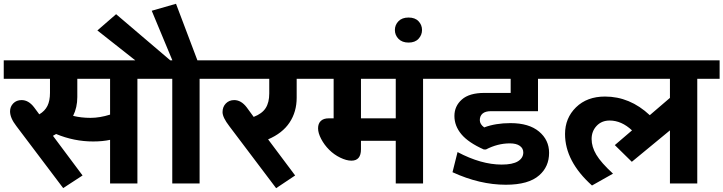

<svg xmlns="http://www.w3.org/2000/svg" viewBox="-35 -971 3828 1016"><path d="M18.2 -381.7Q18.2 -406.5 35.1 -423.9Q52.1 -441.4 79.4 -441.4Q116.3 -441.4 145.6 -402.9L172.9 -366Q202.2 -383.2 215.9 -410.5Q229.5 -437.8 229.5 -479.8V-554.1H-15.2V-651.7H810.9V-554.1H692.1V0H547.5V-231Q508.1 -222.4 458 -222.4Q356.9 -222.4 261.9 -261.9Q256.3 -258.3 245.2 -252.3L401.9 -42.5L299.3 24.3L51.6 -303.8Q18.2 -346.8 18.2 -381.7ZM351.9 -357.9Q394.8 -347.3 443.9 -347.3Q492.9 -347.3 547.5 -364.5V-554.1H374.1V-457.5Q374.1 -402.4 351.9 -357.9Z M876.6 0V-554.1H780.6V-628.9H709.8L480.3 -809.9L579.4 -895.9L866 -651.7H877.1L767.9 -914.1L896.4 -951L1009.6 -651.7H1140V-554.1H1021.2V0Z M1178.5 -303.3Q1142.6 -349.8 1142.6 -377.7Q1142.6 -405.5 1160 -423.4Q1177.5 -441.4 1204.2 -441.4Q1241.2 -441.4 1270.5 -402.9L1307.4 -352.4Q1351.9 -369.6 1370.8 -399.1Q1389.8 -428.7 1389.8 -476.2V-554.1H1109.7V-651.7H1625.9V-554.1H1534.9V-454Q1534.9 -379.2 1497.2 -322.5Q1459.6 -265.9 1383.7 -233.6L1526.8 -42.5L1426.2 24.8Z M2059.2 0V-226H1875.1V-181Q1875.1 -120.8 1824.6 -120.8Q1798.3 -120.8 1765.4 -136.8Q1732.6 -152.7 1706.8 -178.5Q1681 -204.2 1664.6 -235.6Q1648.1 -266.9 1648.1 -292Q1648.1 -317 1662.5 -330.9Q1676.9 -344.8 1704.2 -344.8H1730.5V-554.1H1602.6V-651.7H2322V-554.1H2203.7V0ZM2059.2 -554.1H1875.1V-344.8H2059.2Z M2127.1 -745.7Q2093 -745.7 2073.8 -765.4Q2054.6 -785.1 2054.6 -812.2Q2054.6 -839.2 2073.6 -858.7Q2092.5 -878.2 2126.9 -878.2Q2161.3 -878.2 2179.7 -858.7Q2198.2 -839.2 2198.2 -812.4Q2198.2 -785.6 2179.7 -765.7Q2161.3 -745.7 2127.1 -745.7Z M2641.6 6.6Q2503.5 6.6 2359.5 -59.7L2386.2 -166.3Q2511.1 -100.1 2619.8 -100.1Q2677.5 -100.1 2705.8 -117.5Q2734.1 -135 2734.1 -164.3Q2734.1 -186 2715.6 -199.2Q2697.2 -212.3 2662.8 -212.3Q2598.6 -212.3 2536.4 -180H2525.3Q2443.4 -216.4 2406.5 -260.6Q2369.6 -304.9 2369.6 -357.2Q2369.6 -409.5 2409 -444.4Q2448.4 -479.3 2528.3 -479.3H2667.3V-554.1H2291.7V-651.7H2943.4V-554.1H2811.9V-382.7H2563.2Q2533.4 -382.7 2518.7 -370.1Q2504 -357.4 2504 -335.4Q2504 -313.4 2527.3 -296.8Q2587.5 -319.5 2666.3 -319.5Q2763.9 -319.5 2817.2 -275Q2870.6 -230.5 2870.6 -162.3Q2870.6 -89 2818.5 -43.5Q2762.4 6.6 2641.6 6.6Z M2955 -261.9Q2955 -346.3 3013.1 -403.2Q3071.3 -460.1 3166.3 -460.1Q3298.3 -460.1 3403.4 -361.5L3510.1 -453V-554.1H2899.9V-651.7H3773V-554.1H3654.7V0H3510.1V-281.1L3308.4 -114.8L3218.4 -203.2L3309.4 -281.1Q3253.8 -333.2 3191.1 -333.2Q3148.6 -333.2 3122.1 -304.9Q3095.6 -276.5 3095.6 -235.3Q3095.6 -194.1 3120.6 -152.2Q3145.6 -110.2 3208.8 -52.1L3097.6 10.6Q2955 -117.3 2955 -261.9Z"/></svg>

Font: Khula
Style: Bold
Weight: 700
Designer: Erin McLaughlin, Steve Matteson
Version: Version 1.000;PS 1.0;hotconv 1.0.72;makeotf.lib2.5.5900; ttf